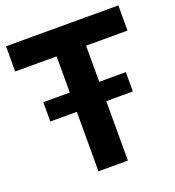

<svg xmlns="http://www.w3.org/2000/svg" viewBox="-134 -846 870 953"><g transform="rotate(-20 301.0 -370.0)"><path d="M83.5 -314V-416H519.5V-314ZM223.5 0V-607H4.5V-740H598V-607H379V0Z"/></g></svg>

Font: Encode Sans SemiCondensed
Style: Bold
Weight: 700
Width: 4
Designer: Multiple Designers
Foundry: Impallari Type
Version: Version 3.002